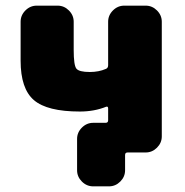

<svg xmlns="http://www.w3.org/2000/svg" viewBox="-20 -540 656 680"><path d="M496 -520Q519 -520 536 -503Q553 -486 553 -463V-57Q553 -34 536 -17Q519 0 496 0H432Q423 0 423 9V63Q423 86 406 103Q389 120 366 120H310Q287 120 270 103Q253 86 253 63V-48Q253 -71 270 -88Q287 -105 310 -105H354Q363 -105 363 -114V-156Q363 -164 356 -162Q314 -145 263 -145Q147 -145 100 -185.5Q53 -226 53 -325V-463Q53 -486 70 -503Q87 -520 110 -520H184Q207 -520 224 -503Q241 -486 241 -463V-363Q241 -309 250.5 -297Q260 -285 298 -285Q330 -285 355 -296Q363 -299 363 -309V-463Q363 -486 380 -503Q397 -520 420 -520Z"/></svg>

Font: Rounded Mplus 1c Black
Style: Regular
Weight: 900
Version: Version 1.059.20150529